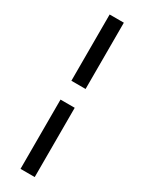

<svg xmlns="http://www.w3.org/2000/svg" viewBox="-218 -736 676 892"><g transform="rotate(30 120.0 -290.0)"><path d="M79.1 124.5V-247.1H155.3V124.5ZM155.3 -348.1H79.1V-703.6H155.3Z"/></g></svg>

Font: Vazir Light
Style: Light
Weight: 300
Designer: Saber Rastikerdar
Foundry: Saber Rastikerdar
Version: Version 30.0.0